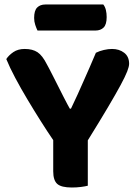

<svg xmlns="http://www.w3.org/2000/svg" viewBox="-20 -828 609 855"><path d="M555 -544Q555 -532 546.5 -510Q538 -488 517 -449Q496 -410 460.5 -350Q425 -290 371 -203V-1Q360 2 340.5 4.5Q321 7 300 7Q253 7 235 -9Q217 -25 217 -65V-204Q191 -242 161 -289.5Q131 -337 102 -385.5Q73 -434 48 -481Q23 -528 8 -565Q19 -582 39.5 -596Q60 -610 90 -610Q125 -610 147 -595.5Q169 -581 189 -541Q191 -538 199 -522.5Q207 -507 217.5 -486.5Q228 -466 240 -442Q252 -418 262.5 -397.5Q273 -377 281 -362Q289 -347 291 -344H296Q312 -377 325.5 -407Q339 -437 352 -466.5Q365 -496 378.5 -526.5Q392 -557 407 -593Q423 -601 442.5 -605.5Q462 -610 479 -610Q511 -610 533 -593Q555 -576 555 -544ZM147 -692Q142 -702 137 -717Q132 -732 132 -748Q132 -781 145.5 -794.5Q159 -808 182 -808H440Q448 -798 451.5 -783.5Q455 -769 455 -752Q455 -719 441.5 -705.5Q428 -692 405 -692Z"/></svg>

Font: Baloo 2
Style: Bold
Weight: 700
Designer: Sarang Kulkarni and Ek Type
Foundry: Ek Type
Version: Version 1.640;hotconv 1.0.111;makeotfexe 2.5.65597; ttfautoh